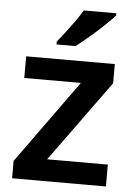

<svg xmlns="http://www.w3.org/2000/svg" viewBox="-54 -807 589 848"><g transform="rotate(5 240.5 -383.0)"><path d="M448 0H32V-77L298 -446H47V-542H440V-457L179 -97H448ZM427 -756Q411 -738 380.5 -709Q350 -680 317 -652Q284 -624 260 -606H176V-619Q191 -637 211 -663Q231 -689 250.5 -716.5Q270 -744 283 -766H427Z"/></g></svg>

Font: Noto Sans Malayalam SemiBold
Style: Regular
Weight: 600
Designer: Jelle Bosma - Monotype Design Team
Foundry: Monotype Imaging Inc.
Version: Version 2.104; ttfautohint (v1.8.4.7-5d5b)